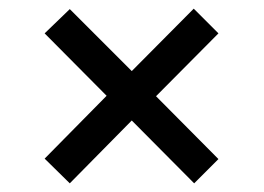

<svg xmlns="http://www.w3.org/2000/svg" viewBox="-20 -580 609 443"><path d="M141 -157 284 -302 428 -157 484 -213 340 -358 484 -503 427 -560 284 -416 141 -559 83 -503 226 -359 83 -214Z"/></svg>

Font: Noto Serif Georgian Black
Style: Regular
Weight: 900
Designer: Monotype Design Team, Akaki Razmadze
Foundry: Google LLC
Version: Version 2.003